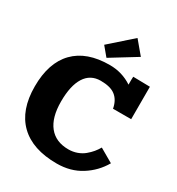

<svg xmlns="http://www.w3.org/2000/svg" viewBox="-226 -1117 1171 1269"><g transform="rotate(30 360.0 -483.0)"><path d="M335.9 -759.8 279.8 -827.1 448.2 -976.1 529.8 -878.9ZM680.2 -737.8V-490.2H542H541V-494.1Q529.3 -551.8 491.7 -580.8Q454.1 -609.9 379.9 -609.9Q301.8 -609.9 261 -545.7Q220.2 -481.4 220.2 -359.9Q220.2 -238.3 271.5 -174.1Q322.8 -109.9 419.9 -109.9Q454.6 -109.9 485.4 -121.1Q516.1 -132.3 538.8 -151.4Q561.5 -170.4 577.4 -189.7Q593.3 -209 606 -231L710 -170.9Q663.6 -90.3 584.2 -40.3Q504.9 9.8 399.9 9.8Q214.8 9.8 117.4 -85Q20 -179.7 20 -359.9Q20 -540 112.3 -635Q204.6 -730 379.9 -730Q474.1 -730 550.8 -679.2V-715.8L551.8 -740.2Z"/></g></svg>

Font: Zantroke
Style: Regular
Weight: 500
Foundry: gluk
Version: Version 0.36